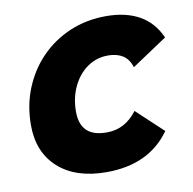

<svg xmlns="http://www.w3.org/2000/svg" viewBox="-65 -582 662 658"><g transform="rotate(-10 266.0 -253.5)"><path d="M255 10Q148 10 87.5 -44.5Q27 -99 27 -193Q27 -262 51 -321Q75 -380 118 -424Q161 -468 219 -492.5Q277 -517 345 -517Q413 -517 460 -491Q507 -465 532 -410L409 -328Q400 -357 379.5 -370Q359 -383 328 -383Q288 -383 256 -360.5Q224 -338 205.5 -299Q187 -260 187 -212Q187 -123 280 -124Q343 -124 385 -180L477 -94Q403 10 255 10Z"/></g></svg>

Font: Livvic
Style: Bold Italic
Weight: 700
Italic angle: -10°
Designer: Jacques Le Bailly, Baron von Fonthausen
Version: Version 1.001; ttfautohint (v1.8.2)